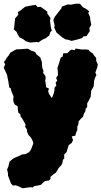

<svg xmlns="http://www.w3.org/2000/svg" viewBox="-42 -787 546 1033"><path d="M80 226 59 216 43 210 27 211 17 200 12 186 1 158V145L-4 125L3 109L9 83L24 70L32 64L49 57L65 50L76 44L95 42L114 32L124 19L129 7L132 -2L137 -14L136 -24L125 -46L111 -61L103 -80V-90L93 -105L96 -117L86 -134L79 -147L69 -160L67 -173L57 -180L54 -197L53 -215L38 -224L32 -235L29 -249L31 -268L25 -283L20 -294L16 -311L7 -318L5 -335L3 -348L-1 -367L-4 -384L-8 -393L-22 -423L-14 -440L-21 -454L-13 -463L-6 -476L5 -489L14 -504L27 -511L37 -517L48 -522H67L102 -525L111 -524L126 -514L132 -513L147 -507L155 -494L175 -478L179 -464L183 -455L184 -438L186 -420L192 -406L190 -395L202 -378L204 -366L201 -354L204 -338L206 -318L222 -310L217 -298L221 -283L237 -259L247 -284L251 -301V-314L261 -327L257 -342L266 -353L260 -368L270 -383L269 -403L267 -421L277 -451L281 -465L285 -477L295 -483L298 -500L321 -501L334 -515L343 -520L360 -517L365 -526L394 -521H419L435 -519L440 -511L459 -498L462 -491L475 -476L476 -459L484 -441L482 -427L471 -396L477 -384L468 -365L464 -351V-344L462 -323L458 -315L449 -300L447 -281L446 -267L439 -252L427 -231V-211L419 -202L417 -188L409 -174L405 -159L391 -146L381 -134L380 -121L374 -105V-86L369 -78L363 -57L344 -53L351 -33L343 -17L328 -7L322 11L317 30L303 45L304 66L297 72L293 92L287 103L274 116L269 125L258 143L249 148L229 165L230 176L221 184L200 187L189 196L179 207L163 211L143 214L133 222L123 220L108 222ZM343 -567 325 -573 311 -575 294 -585 262 -612 250 -638 252 -651 245 -680 253 -697 289 -743 290 -751 322 -763 341 -762 365 -767H388L404 -748L422 -739L438 -726L433 -717L443 -694V-685L449 -653L439 -637L441 -618L433 -608L424 -593L406 -591L400 -582L365 -572ZM120 -558 97 -565 82 -577 63 -586 53 -602 47 -616 32 -629 35 -645 39 -688 57 -708 54 -722 67 -730 94 -751 125 -757 150 -761 160 -749 177 -750 187 -743 212 -725 213 -713 230 -690 227 -676 232 -638 237 -622 229 -615 223 -596 205 -582 185 -573 165 -559 154 -561Z"/></svg>

Font: Winky Rough Black
Style: Regular
Weight: 900
Designer: Simon Atzbach
Foundry: typofactur
Version: Version 1.206; ttfautohint (v1.8.4.7-5d5b)